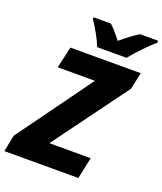

<svg xmlns="http://www.w3.org/2000/svg" viewBox="-202 -1037 967 1144"><g transform="rotate(20 282.0 -465.5)"><path d="M-36 0 -15 -105 328 -578H92L123 -714H569L546 -607L200 -136H462L433 0ZM272 -771H458Q484 -804 525.5 -847.5Q567 -891 600 -919V-931H485Q428 -894 374 -848Q360 -867 338.5 -891.5Q317 -916 301 -931H191V-919Q211 -890 235 -847.5Q259 -805 272 -771Z"/></g></svg>

Font: Noto Sans Display Extra
Style: Italic
Weight: 800
Italic angle: -12°
Designer: Monotype Design Team
Foundry: Monotype Imaging Inc.
Version: Version 1.900